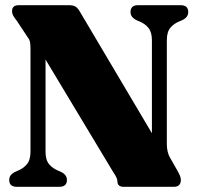

<svg xmlns="http://www.w3.org/2000/svg" viewBox="-20 -720 758 740"><path d="M238 -26.5Q238 0 208.5 0H44.5Q15.5 0 15.5 -26.5Q15.5 -45.5 36 -56.5L46 -61Q68.5 -69.5 83 -86.2Q97.5 -103 97.5 -135V-532.5Q97.5 -550.5 95.2 -559.8Q93 -569 85 -579L44 -641Q36 -651 31.2 -659.2Q26.5 -667.5 26.5 -677.5Q26.5 -700 52.5 -700H245Q260 -700 268.8 -695.8Q277.5 -691.5 285.5 -679L565.5 -206.5V-565Q565.5 -596.5 551.5 -613.2Q537.5 -630 513.5 -639L503.5 -643.5Q483 -655 483 -673.5Q483 -700 512 -700H676Q705.5 -700 705.5 -673.5Q705.5 -654.5 685 -643.5L674.5 -639Q651 -630 637 -613.5Q623 -597 623 -565V-165.5Q623 -133.5 635 -113L662 -65.5Q672 -48 674.5 -40.5Q677 -33 677 -26.5Q677 0 650 0H456.5Q432.5 0 432.5 -21.5Q432.5 -27 429.2 -34.8Q426 -42.5 413.5 -61.5L155.5 -490.5V-135Q155.5 -103 169.8 -86.5Q184 -70 207 -61L217 -56.5Q238 -45.5 238 -26.5Z"/></svg>

Font: Fraunces 144pt Soft Black
Style: Regular
Weight: 900
Version: Version 1.000;[b76b70a41]